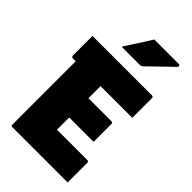

<svg xmlns="http://www.w3.org/2000/svg" viewBox="-279 -1023 1109 1109"><g transform="rotate(45 275.0 -469.0)"><path d="M16 -700H502Q506 -700 508 -698.5Q510 -697 511.5 -695Q513 -693 513 -689Q513 -648 513 -609Q513 -570 513 -528H27Q24 -528 21.5 -529.5Q19 -531 17.5 -533.5Q16 -536 16 -539Q16 -581 16 -620Q16 -659 16 -700ZM158 -429H442Q446 -429 448.5 -427.5Q451 -426 452 -423.5Q453 -421 453 -418Q453 -392 453 -368Q453 -344 453 -320.5Q453 -297 453 -272H158ZM62 0Q59 0 57 -0.5Q55 -1 53.5 -2.5Q52 -4 51.5 -6Q51 -8 51 -11Q51 -60 51 -119Q51 -178 51 -242.5Q51 -307 51 -374.5Q51 -442 51 -509Q51 -576 51 -639H260L254 -623Q254 -587 254 -549.5Q254 -512 254 -474Q254 -437 254 -399Q254 -361 254 -323Q254 -285 254 -247Q254 -209 254 -172H502Q507 -172 510 -169Q513 -166 513 -161Q513 -120 513 -80.5Q513 -41 513 0ZM283 -938Q322 -938 354 -938Q386 -938 417 -938Q448 -938 484 -938Q490 -938 492 -932Q494 -926 490 -921Q470 -902 454 -886.5Q438 -871 422 -855.5Q406 -840 388 -822.5Q370 -805 346 -782Q343 -778 338 -776.5Q333 -775 325 -775Q298 -775 273 -775Q248 -775 225 -775Q202 -775 179 -775Q197 -803 214 -829.5Q231 -856 248.5 -883Q266 -910 283 -938Z"/></g></svg>

Font: Recursive Black
Style: Regular
Weight: 900
Version: Version 1.085